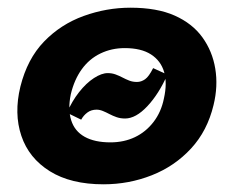

<svg xmlns="http://www.w3.org/2000/svg" viewBox="-20 -463 606 499"><path d="M249 16Q164 16 109.5 -18Q55 -52 35.5 -110Q16 -168 33 -238Q51 -310 94.5 -355Q138 -400 197.5 -421.5Q257 -443 319 -443Q388 -443 434 -422.5Q480 -402 506 -366Q532 -330 539.5 -284.5Q547 -239 535 -190Q519 -123 476.5 -77Q434 -31 374.5 -7.5Q315 16 249 16ZM267 -93Q302 -93 330.5 -106.5Q359 -120 379 -146Q399 -172 406 -207Q415 -247 406.5 -276Q398 -305 372.5 -321.5Q347 -338 304 -338Q270 -338 241 -324Q212 -310 192.5 -283Q173 -256 164 -218Q156 -179 165 -150.5Q174 -122 200 -107.5Q226 -93 267 -93ZM305 -155Q293 -155 283 -158.5Q273 -162 264.5 -166.5Q256 -171 247.5 -174.5Q239 -178 231 -178Q217 -178 207 -170.5Q197 -163 191 -152L154 -170Q167 -200 185.5 -223.5Q204 -247 224 -260Q244 -273 260 -273Q271 -273 280.5 -269.5Q290 -266 298.5 -261.5Q307 -257 316 -253.5Q325 -250 336 -250Q347 -250 357 -257Q367 -264 378 -286L415 -269Q393 -219 363 -187Q333 -155 305 -155Z"/></svg>

Font: Ysabeau Office Black
Style: Italic
Weight: 900
Italic angle: -12°
Designer: Christian Thalmann (Catharsis Fonts)
Version: Version 2.001;gftools[0.9.30]; featfreeze: tnum,lnum,ss02